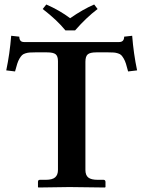

<svg xmlns="http://www.w3.org/2000/svg" viewBox="-20 -832 637 854"><path d="M271 -696.8Q234.4 -742.2 169.9 -792L186 -812Q245.1 -786.1 292 -751Q349.6 -791 398.9 -812L414.1 -792Q363.8 -753.9 314 -696.8ZM86.9 -645H509.8Q532.2 -645 532.2 -668.9L567.9 -672.9Q574.2 -592.8 589.8 -519L549.8 -514.2Q544.4 -535.2 540.3 -548.3Q536.1 -561.5 530.3 -571.5Q524.4 -581.5 519.3 -586.7Q514.2 -591.8 504.6 -594.7Q495.1 -597.7 486.3 -598.4Q477.5 -599.1 461.9 -599.1H408.2Q380.9 -599.1 370.4 -590.3Q359.9 -581.5 359.9 -557.1V-76.2Q359.9 -52.7 372.6 -42.5Q385.3 -32.2 415 -32.2H440.9Q444.3 -32.2 446.8 -29.8Q449.2 -27.3 449.2 -22.9V0L446.8 2Q328.1 0 289.1 0L150.9 2L148.9 0V-22.9Q148.9 -32.2 157.2 -32.2H183.1Q212.9 -32.2 225.3 -43.2Q237.8 -54.2 237.8 -76.2V-560.1Q237.8 -582.5 227.3 -590.8Q216.8 -599.1 189 -599.1H136.2Q120.6 -599.1 111.6 -598.4Q102.5 -597.7 93 -594.7Q83.5 -591.8 78.1 -586.7Q72.8 -581.5 66.9 -571.8Q61 -562 56.6 -548.3Q52.2 -534.7 46.9 -514.2L7.8 -519Q23.4 -592.8 29.8 -672.9L65.9 -668.9Q65.9 -645 86.9 -645Z"/></svg>

Font: Linux Libertine G
Style: Semibold
Weight: 600
Designer: Philipp H. Poll
Foundry: Philipp H. Poll
Version: Version 5.1.1